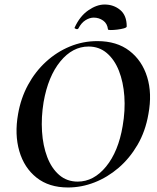

<svg xmlns="http://www.w3.org/2000/svg" viewBox="-20 -818 695 850"><path d="M281 12Q197 12 142 -31.5Q87 -75 65.5 -149Q44 -223 60 -313Q72 -383 104 -442Q136 -501 183.5 -544.5Q231 -588 289 -612Q347 -636 411 -636Q497 -636 553 -593Q609 -550 631.5 -477Q654 -404 637 -313Q624 -237 589 -177Q554 -117 505 -75Q456 -33 398.5 -10.5Q341 12 281 12ZM324 -14Q395 -14 449.5 -80.5Q504 -147 523 -260Q535 -329 530.5 -392Q526 -455 506.5 -504.5Q487 -554 453 -583Q419 -612 372 -612Q301 -612 247 -546Q193 -480 173 -366Q162 -299 166 -236Q170 -173 189 -123Q208 -73 242 -43.5Q276 -14 324 -14ZM458 -688Q455 -714 436.5 -727Q418 -740 395 -740Q377 -740 358.5 -728.5Q340 -717 327 -692Q323 -687 316 -690Q309 -693 310 -695Q333 -746 370.5 -772Q408 -798 443 -798Q483 -798 512 -774Q541 -750 541 -701Q541 -696 528.5 -692.5Q516 -689 499.5 -687Q483 -685 470.5 -685Q458 -685 458 -688Z"/></svg>

Font: Cormorant Garamond Light
Style: Italic
Weight: 300
Italic angle: -10°
Designer: Christian Thalmann (Catharsis Fonts)
Foundry: Catharsis Fonts
Version: Version 4.001